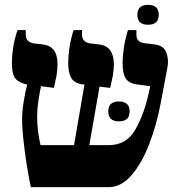

<svg xmlns="http://www.w3.org/2000/svg" viewBox="-20 -771 735 791"><path d="M107 0H428Q480 0 523 -50.5Q566 -101 596 -180.5Q626 -260 642 -346L670 -494Q676 -526 665 -555Q654 -584 616 -588L577 -593Q542 -596 542 -628V-647H507Q495 -606 490 -572.5Q485 -539 485 -511Q485 -469 497.5 -448.5Q510 -428 545 -423L599 -416L592 -384Q572 -296 536 -234.5Q500 -173 427 -173H348L390 -414L434 -409Q440 -434 444.5 -457.5Q449 -481 449 -506Q449 -581 388 -588L353 -592Q318 -597 318 -628V-647H283Q271 -608 266 -574Q261 -540 261 -511Q261 -472 273.5 -450Q286 -428 321 -423H328L285 -173H147Q133 -232 133 -291Q133 -322 138 -355Q143 -388 149 -416L202 -409Q208 -434 212.5 -457.5Q217 -481 217 -507Q217 -581 156 -588L121 -592Q86 -597 86 -628V-647H52Q39 -608 34 -573.5Q29 -539 29 -512Q29 -470 40.5 -451.5Q52 -433 86 -424L92 -423Q83 -388 77 -349Q71 -310 71 -278Q71 -235 81.5 -153Q92 -71 107 0ZM426 -312Q426 -271 470 -271Q514 -271 514 -312Q514 -353 470 -353Q426 -353 426 -312ZM590 -669Q634 -669 634 -710Q634 -751 590 -751Q546 -751 546 -710Q546 -669 590 -669Z"/></svg>

Font: Noto Serif Hebrew SemiCondensed Extra
Style: Regular
Weight: 800
Width: 4
Designer: Monotype Design Team
Foundry: Monotype Imaging Inc.
Version: Version 1.901